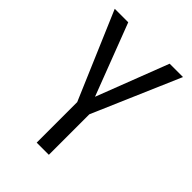

<svg xmlns="http://www.w3.org/2000/svg" viewBox="-207 -814 915 915"><g transform="rotate(45 250.0 -357.0)"><path d="M208 0H290V-273L480 -714H390L250 -351L111 -714H20L208 -273Z"/></g></svg>

Font: Noto Sans Mono ExtraCondensed
Style: Regular
Weight: 400
Width: 2
Designer: Monotype Design Team
Foundry: Monotype Imaging Inc.
Version: Version 2.014